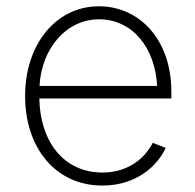

<svg xmlns="http://www.w3.org/2000/svg" viewBox="-20 -573 616 605"><path d="M302.7 11.7C411.1 11.7 477.1 -51.8 502 -106.9L461.4 -123C440.9 -82.5 391.6 -29.3 302.7 -29.3C179.7 -29.3 106 -128.9 104 -262.7H520V-283.2C520 -452.6 415.5 -553.2 292 -553.2C156.2 -553.2 59.1 -433.1 59.1 -270.5C59.1 -107.4 154.8 11.7 302.7 11.7ZM104.5 -302.2C110.8 -420.4 189 -512.2 292 -512.2C397.9 -512.2 469.2 -421.4 475.1 -302.2Z"/></svg>

Font: Raveo ExtraLight
Style: Regular
Weight: 200
Designer: Jakub Foglar, Rasmus Andersson (Inter)
Foundry: Jakubfoglar.com
Version: Version 1.100;Glyphs 3.2.3 (3260)